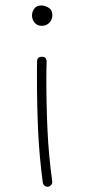

<svg xmlns="http://www.w3.org/2000/svg" viewBox="-20 -560 325 718"><path d="M99.6 -502.4Q99.6 -515.6 108.2 -527.6Q116.7 -539.6 134.3 -539.6Q147.5 -539.6 161.6 -531.2Q175.8 -522.9 175.8 -502.9Q175.8 -486.8 164.6 -475.1Q153.3 -463.4 136.2 -463.4Q118.7 -463.4 109.1 -475.6Q99.6 -487.8 99.6 -502.4ZM160.2 138.2Q152.8 139.2 147 134.5Q141.1 129.9 140.1 123Q127 25.4 122.6 -69.3Q118.2 -164.1 118.2 -270Q118.2 -284.2 118.2 -299.6Q118.2 -314.9 118.7 -330.6Q118.7 -347.7 136.7 -347.7Q154.3 -347.7 154.3 -330.1Q153.8 -314.9 153.6 -299.6Q153.3 -284.2 153.3 -270Q153.3 -164.6 157.7 -71Q162.1 22.5 175.3 118.2Q176.3 125.5 171.6 131.3Q167 137.2 160.2 138.2Z"/></svg>

Font: Mikhak-FD ExtraLight
Style: Regular
Weight: 200
Designer: Amin Abedi
Version: Version 3.2